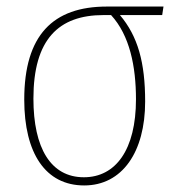

<svg xmlns="http://www.w3.org/2000/svg" viewBox="-20 -556 538 586"><path d="M237 10C353 10 423 -92 423 -246C423 -365 401 -445 346 -510H475L479 -536H306C142 -536 54 -449 54 -252C54 -88 119 10 237 10ZM236 -15C135 -15 82 -104 82 -255C82 -436 159 -510 296 -510H319C376 -448 395 -353 395 -253C395 -99 333 -15 236 -15Z"/></svg>

Font: Noto Serif SemiCondensed Thin
Style: Regular
Weight: 100
Width: 4
Designer: Monotype Design Team
Foundry: Monotype Imaging Inc.
Version: Version 2.015